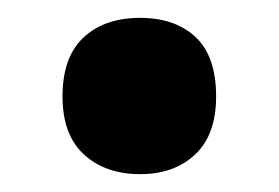

<svg xmlns="http://www.w3.org/2000/svg" viewBox="-20 -460 312 215"><path d="M50 -352Q50 -396 73.5 -418Q97 -440 137 -440Q176 -440 199 -418.5Q222 -397 222 -352Q222 -309 198.5 -287Q175 -265 137 -265Q98 -265 74 -287Q50 -309 50 -352Z"/></svg>

Font: Noto Sans Kannada Condensed ExtraBold
Style: Regular
Weight: 800
Width: 3
Designer: Jelle Bosma - Monotype Design Team
Foundry: Monotype Imaging Inc.
Version: Version 2.005; ttfautohint (v1.8.4.7-5d5b)